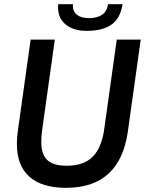

<svg xmlns="http://www.w3.org/2000/svg" viewBox="-20 -887 697 921"><path d="M61 -196Q61 -227 65 -255L127 -697H243L182 -262Q178 -234 178 -205Q178 -147 206.5 -119.5Q235 -92 300 -92Q383 -92 425.5 -136Q468 -180 480 -268L540 -697H655L593 -254Q554 14 297 14Q181 14 121 -39.5Q61 -93 61 -196ZM259 -867H330Q327 -835 347.5 -817.5Q368 -800 407 -800Q446 -800 470 -816.5Q494 -833 498 -867H568Q557 -798 514 -768.5Q471 -739 396 -739Q330 -739 292 -772Q254 -805 259 -867Z"/></svg>

Font: Hanken Grotesk SemiBold
Style: Italic
Weight: 600
Italic angle: -8°
Designer: Alfredo Marco Pradil
Foundry: Hanken Design Co.
Version: Version 3.014